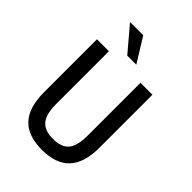

<svg xmlns="http://www.w3.org/2000/svg" viewBox="-263 -1041 1170 1170"><g transform="rotate(45 321.5 -456.5)"><path d="M321 9Q201 9 141.5 -54Q82 -117 82 -249V-705H185V-251Q185 -161 218 -123.5Q251 -86 321 -86Q393 -86 425 -123.5Q457 -161 457 -251V-705H560V-249Q560 -118 500.5 -54.5Q441 9 321 9ZM283 -765 150 -922H264L361 -765Z"/></g></svg>

Font: Nunito Sans 7pt Condensed SemiBold
Style: Regular
Weight: 600
Width: 3
Designer: Vernon Adams
Foundry: Vernon Adams
Version: Version 3.101;gftools[0.9.27]